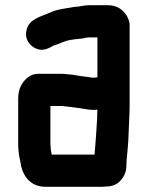

<svg xmlns="http://www.w3.org/2000/svg" viewBox="-20 -652 568 739"><path d="M344 -57H179C177 -68 175 -76 175 -87C174 -92 174 -96 174 -101V-244H216C219 -244 223 -244 227 -243L246 -241C253 -240 261 -239 269 -238C294 -236 314 -229 340 -229C345 -229 350 -229 355 -230C354 -219 354 -209 354 -198C351 -148 348 -102 344 -57ZM340 -353C337 -353 333 -353 330 -354C309 -357 282 -360 262 -364L242 -366C233 -367 225 -368 216 -368H129C113 -368 99 -364 87 -354C64 -336 50 -309 50 -273V-101C50 -93 50 -85 51 -78L53 -56C55 -43 60 -25 61 -13C72 31 101 67 155 67H365C372 67 379 67 386 66C415 66 433 57 448 38C464 18 467 1 467 -27C467 -31 467 -36 468 -42C471 -76 474 -101 475 -138C476 -174 479 -215 479 -252V-556C479 -567 475 -579 468 -591C454 -615 429 -632 395 -632H325C311 -632 295 -629 283 -627L263 -625C232 -619 202 -617 176 -605C138 -588 92 -580 82 -536C73 -498 99 -469 128 -462C149 -457 165 -465 182 -474L184 -476C197 -479 212 -486 225 -491C242 -498 261 -500 280 -502L298 -504C306 -506 316 -508 325 -508H355V-355C350 -354 346 -353 340 -353Z"/></svg>

Font: Electronic
Style: Thk
Weight: 900
Version: Version 1.011